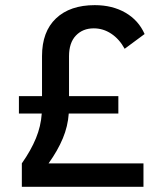

<svg xmlns="http://www.w3.org/2000/svg" viewBox="-20 -723 626 743"><path d="M64.5 0V-90.8Q100.1 -141.6 119.1 -188Q138.2 -234.4 141.6 -283.7H53.2V-351.1H142.6V-505.9Q142.6 -600.6 196.8 -651.9Q251 -703.1 346.7 -703.1Q415 -703.1 465.6 -673.8Q516.1 -644.5 539.6 -591.3L462.4 -534.2Q441.9 -571.8 410.6 -592.5Q379.4 -613.3 342.8 -613.3Q300.3 -613.3 273.7 -585.4Q247.1 -557.6 247.1 -505.4V-351.1H438V-283.7H246.1Q242.7 -234.4 223.1 -187.5Q203.6 -140.6 168 -90.8H535.2V0Z"/></svg>

Font: Cascadia Code NF
Style: Regular
Weight: 400
Monospace: yes
Designer: Aaron Bell
Foundry: Saja Typeworks
Version: Version 2404.023; ttfautohint (v1.8.4)